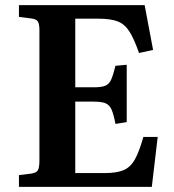

<svg xmlns="http://www.w3.org/2000/svg" viewBox="-20 -730 679 750"><path d="M54 0V-46L103 -52Q122 -55 128 -65Q134 -75 134 -104V-612Q134 -637 127.5 -646.5Q121 -656 101 -658L54 -664V-710H545L578 -535L523 -523Q504 -578 485.5 -607Q467 -636 439.5 -646.5Q412 -657 365 -657H274V-389H348Q376 -389 391 -395Q406 -401 414 -418.5Q422 -436 431 -473L475 -477V-253L431 -246Q424 -283 416 -301.5Q408 -320 392.5 -326.5Q377 -333 347 -333H274V-54H390Q436 -54 463 -65.5Q490 -77 507 -107.5Q524 -138 540 -195H596L573 0Z"/></svg>

Font: Literata 36pt SemiBold
Style: Regular
Weight: 600
Designer: Latin by Veronika Burian and Jose Scaglione. Greek by Irene Vlachou. Cyrillic by Vera Evstafieva.
Foundry: TypeTogether
Version: Version 3.002